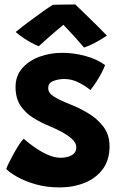

<svg xmlns="http://www.w3.org/2000/svg" viewBox="-20 -798 535 858"><path d="M246.5 39.5Q187.5 39.5 139 25.5Q90.5 11.5 56.8 -7.8Q23 -27 8 -43Q11 -52.5 20 -70.8Q29 -89 40.8 -110.5Q52.5 -132 64.5 -150.5Q76.5 -169 86 -178Q109.5 -157 138 -137.5Q166.5 -118 195.5 -105.5Q224.5 -93 250.5 -93Q280.5 -93 300.8 -104.5Q321 -116 321 -140Q321 -158 303.8 -174.8Q286.5 -191.5 259.5 -206.5Q232.5 -221.5 203 -233.5Q162.5 -250 127.5 -272Q92.5 -294 71 -327Q49.5 -360 49.5 -409Q49.5 -459 79.2 -493Q109 -527 156.5 -544.5Q204 -562 258.5 -562Q310 -562 362.8 -547.5Q415.5 -533 449.5 -507Q446.5 -497.5 436.8 -478Q427 -458.5 413 -436.2Q399 -414 384 -395.5Q363.5 -413 332.2 -429Q301 -445 267.5 -445Q241.5 -445 218.5 -436.2Q195.5 -427.5 195.5 -404.5Q195.5 -382 221.5 -366Q247.5 -350 293 -332Q333 -316.5 373.8 -292.2Q414.5 -268 442 -232Q469.5 -196 469.5 -144.5Q469.5 -82.5 439 -41.8Q408.5 -1 357.8 19.2Q307 39.5 246.5 39.5ZM316.5 -778Q335.5 -759.5 361.2 -734.8Q387 -710 412.8 -684.5Q438.5 -659 457.5 -639Q432 -621 404.5 -606.8Q377 -592.5 355.5 -585.5Q340.5 -603.5 322.5 -623.5Q304.5 -643.5 288.2 -660.8Q272 -678 263.5 -687Q252 -678 232.5 -661.5Q213 -645 191.8 -626.2Q170.5 -607.5 153.5 -591.5Q140 -596 120.5 -606.8Q101 -617.5 81.8 -630.5Q62.5 -643.5 50 -655Q79.5 -679 113 -704Q146.5 -729 174.5 -748.8Q202.5 -768.5 216.5 -776.5Q225 -777 244.8 -777.2Q264.5 -777.5 285 -777.8Q305.5 -778 316.5 -778Z"/></svg>

Font: Grandstander
Style: Bold
Weight: 700
Designer: Tyler Finck
Foundry: Etcetera Type Co
Version: Version 1.200; ttfautohint (v1.8.3)